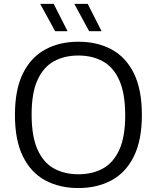

<svg xmlns="http://www.w3.org/2000/svg" viewBox="-20 -966 814 996"><path d="M386.5 9.5Q288 9.5 214 -30.8Q140 -71 98.8 -154.8Q57.5 -238.5 57.5 -370Q57.5 -501.5 99 -585.2Q140.5 -669 214.5 -709.2Q288.5 -749.5 386.5 -749.5Q485.5 -749.5 559.5 -709.2Q633.5 -669 674.8 -585Q716 -501 716 -370Q716 -239 674.5 -155Q633 -71 558.8 -30.8Q484.5 9.5 386.5 9.5ZM386.5 -62Q460 -62 514.5 -92.2Q569 -122.5 599.2 -189.8Q629.5 -257 629.5 -367.5Q629.5 -480.5 599.2 -548.8Q569 -617 514.2 -647.5Q459.5 -678 386.5 -678Q314 -678 259.2 -647.8Q204.5 -617.5 174.2 -550.2Q144 -483 144 -372.5Q144 -259.5 174.2 -191.2Q204.5 -123 259 -92.5Q313.5 -62 386.5 -62ZM442.5 -804 365.5 -946H435L507 -804ZM266 -804 188.5 -946H258.5L330.5 -804Z"/></svg>

Font: Encode Sans SC SemiExpanded
Style: Regular
Weight: 400
Width: 6
Designer: Multiple Designers
Foundry: Impallari Type
Version: Version 3.002